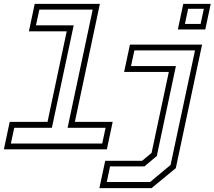

<svg xmlns="http://www.w3.org/2000/svg" viewBox="-47 -770 1106 990"><path d="M-27 0 3 -141.5H198L297 -608.5H102L132 -750H468L339 -141.5H534L504 0ZM9 -30H480L497.5 -111H301.5L431 -720.5H156L138.5 -639.5H333L220.5 -111H26.5ZM870 -618 898 -750H1039.5L1011.5 -618ZM906.5 -646.5H987.5L1004 -724.5H923ZM465.5 200 495.5 59H686L734.5 18.5L823.5 -399H593L623 -540H995L859.5 97L734.5 200ZM503.5 168.5H727L832.5 80.5L958.5 -510H646L628.5 -429.5H860L761.5 34.5L697.5 88H520.5Z"/></svg>

Font: Tourney Expanded Light
Style: Italic
Weight: 300
Width: 7
Italic angle: -12°
Designer: Tyler Finck
Foundry: Etcetera Type Co
Version: Version 1.010; ttfautohint (v1.8.3)